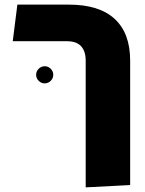

<svg xmlns="http://www.w3.org/2000/svg" viewBox="-20 -629 627 829"><path d="M350 180V-367Q350 -408 330 -429.5Q310 -451 270 -451H35L55 -609H278Q408 -609 475 -547.5Q542 -486 542 -367V170ZM173 -269Q158 -269 147 -280Q136 -291 136 -306Q136 -321 147 -332Q158 -343 173 -343Q188 -343 199 -332Q210 -321 210 -306Q210 -291 199 -280Q188 -269 173 -269Z"/></svg>

Font: Noto Sans Hebrew Thin Black
Style: Regular
Weight: 900
Version: Version 3.001